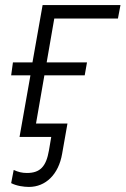

<svg xmlns="http://www.w3.org/2000/svg" viewBox="-20 -540 495 757"><path d="M34 130 24 182C45 193 74 197 94 197C160 197 211 148 225 66L246 -53H122L155 -243H314L323 -294H164L194 -467H445L455 -520H148L108 -294H31L24 -243H100L57 0H182L173 53C162 117 138 142 86 142C67 142 51 138 34 130Z"/></svg>

Font: Fixel Display Light
Style: Italic
Weight: 300
Italic angle: -10°
Designer: AlfaBravo + MacPaw
Foundry: Kyrylo Tkachov, Marchela Mozhyna, Serhii Makarenko, Maria Weinstein, Zakhar Kryvoshyya
Version: Version 1.210;Glyphs 3.2 (3217)